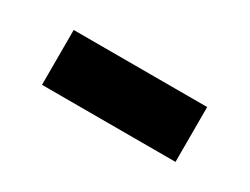

<svg xmlns="http://www.w3.org/2000/svg" viewBox="-29 -455 505 388"><g transform="rotate(30 223.0 -261.0)"><path d="M67 -325H378.5V-197H67Z"/></g></svg>

Font: Newsreader 6pt
Style: Bold
Weight: 700
Designer: Hugues Gentile
Foundry: Production Type
Version: Version 1.003; ttfautohint (v1.8.3)